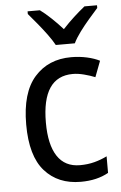

<svg xmlns="http://www.w3.org/2000/svg" viewBox="-55 -805 540 854"><g transform="rotate(-5 215.5 -378.0)"><path d="M271 10Q170 10 110.5 -57Q51 -124 51 -265Q51 -407 112.5 -476.5Q174 -546 276 -546Q313 -546 346.5 -538.5Q380 -531 403 -519L376 -448Q354 -457 327 -464Q300 -471 277 -471Q139 -471 139 -266Q139 -167 173 -115.5Q207 -64 274 -64Q309 -64 339 -72Q369 -80 395 -93V-19Q344 10 271 10ZM213 -606Q201 -628 181.5 -654.5Q162 -681 140.5 -707Q119 -733 101 -754V-766H156Q179 -749 205 -724.5Q231 -700 255 -673Q281 -701 305 -723Q329 -745 355 -766H411V-754Q394 -735 371.5 -709Q349 -683 329 -656Q309 -629 298 -606Z"/></g></svg>

Font: Noto Sans Sinhala SemiCondensed
Style: Regular
Weight: 400
Width: 4
Designer: Jelle Bosma - Monotype Design Team
Foundry: Monotype Imaging Inc.
Version: Version 2.006; ttfautohint (v1.8.4.7-5d5b)